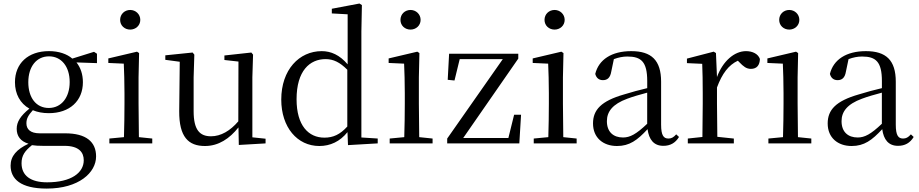

<svg xmlns="http://www.w3.org/2000/svg" viewBox="-20 -750 5288 1105"><path d="M381 -277.6C381 -188.7 333 -128.7 260.8 -128.6C187.9 -128.6 142.9 -187.7 142.9 -276.7C142.9 -366.7 189.9 -425.7 261.9 -425.7C332.9 -425.7 381 -367.7 381 -277.6ZM104 189.4C104 145.3 123 118.4 164 85.4C182.9 88.4 202 89.4 227.9 89.4H351C435.1 89.4 462 127.3 462 172.4C462 244.3 389.9 299.3 251 299.3C157 299.3 104 261.3 104 189.4ZM169 -115.7C195 -104.7 226 -98.7 261.1 -98.7C381.2 -98.7 457.1 -169.7 457.1 -276.8C457.1 -321.7 444.1 -360.7 420.1 -390.7L538.1 -386.7V-440.7L521.1 -451.8L396.1 -412.8C365.1 -439.7 318.1 -455.8 262.1 -455.8C141.1 -455.8 66.1 -384.8 66.1 -276.8C66.1 -208.8 96.1 -154.8 149.1 -124.8C97.1 -82.8 76.1 -47.8 76.1 -8.8C76.1 33.2 98 63.3 144 77.2C76 109.2 41 148.2 41 203.2C41 280.3 99 335.3 249 335.3C434 335.3 533 243.3 533 150.3C533 66.3 476 17.3 355 17.3H209C154 17.3 132 -6.7 132 -40.7C132 -68.8 144 -87.7 169 -115.7Z M671.4 -635.6C671.4 -602.6 697.4 -579.7 729.4 -579.7C760.4 -579.7 787.4 -602.6 787.4 -635.6C787.4 -668.7 760.4 -692.7 729.4 -692.7C697.4 -692.7 671.4 -668.7 671.4 -635.6ZM609.4 75.3H692.4H856.3V47.3L779.4 39.3C778.4 -16.7 777.4 -99.7 777.4 -153.7V-304.7L780.5 -444.6L768.5 -452.6L603.4 -413.7V-387.7L692.4 -383.7C694.4 -333.7 696.4 -280.7 696.4 -213.7V-153.7C696.4 -99.7 695.3 -16.7 693.4 39.3L609.4 47.3Z M1352.4 -16.7 1354.4 84.3 1508.4 75.3V48.3L1432.4 40.3V-304.7L1436.4 -435.6L1426.5 -447.7L1271.5 -430.7V-404.7L1352.4 -395.7L1351.5 -51.7C1305.5 2.3 1251.5 34.4 1194.4 34.4C1129.4 34.4 1094.4 -2.6 1094.4 -109.7V-304.7L1098.4 -435.6L1088.5 -447.7L931.4 -431.6V-405.7L1014.5 -394.6L1011.4 -110.6C1010.4 38.4 1064.5 90.3 1159.5 90.3C1238.5 90.3 1301.5 47.3 1352.4 -16.7Z M1978.8 -348.7V-21.8C1936.8 24.2 1897.8 42.2 1846.8 42.2C1755.9 42.2 1686.8 -26.9 1686.8 -178.8C1686.8 -342.8 1762.8 -409.8 1853.8 -409.8C1898.8 -409.8 1935.8 -391.7 1978.8 -348.7ZM1979.8 10.4 1982.8 85.2 2153.8 75.2V47.2L2059.8 41.2V-568.8L2062.8 -720.7L2048.8 -729.7L1889.7 -699.6V-672.7L1980.8 -667.7V-379.7C1934.8 -433.7 1884.8 -455.7 1831.7 -455.7C1701.8 -455.7 1598.7 -348.6 1598.7 -176.7C1598.7 -17.7 1690.8 90.3 1817.8 90.3C1880.8 90.3 1936.8 64.4 1979.8 10.4Z M2284.7 -635.6C2284.7 -602.6 2310.6 -579.7 2342.7 -579.7C2373.7 -579.7 2400.7 -602.6 2400.7 -635.6C2400.7 -668.7 2373.6 -692.7 2342.7 -692.7C2310.6 -692.7 2284.7 -668.7 2284.7 -635.6ZM2222.7 75.3H2305.7H2469.6V47.3L2392.7 39.3C2391.7 -16.7 2390.7 -99.7 2390.7 -153.7V-304.7L2393.8 -444.6L2381.7 -452.6L2216.7 -413.7V-387.7L2305.7 -383.7C2307.7 -333.7 2309.7 -280.7 2309.7 -213.7V-153.7C2309.7 -99.7 2308.6 -16.7 2306.6 39.3L2222.7 47.3Z M2553.7 47.4V75.4H2968.8L2978.8 -89.6H2938.8L2905.8 44.3H2645.8L2962.8 -412.7V-440.7H2564.7L2556.7 -290.7L2595.7 -286.7L2625.7 -409.7H2873.7Z M3113.8 -635.6C3113.8 -602.6 3139.7 -579.7 3171.8 -579.7C3202.8 -579.7 3229.8 -602.6 3229.8 -635.6C3229.8 -668.7 3202.7 -692.7 3171.8 -692.7C3139.7 -692.7 3113.8 -668.7 3113.8 -635.6ZM3051.8 75.3H3134.8H3298.7V47.3L3221.8 39.3C3220.8 -16.7 3219.8 -99.7 3219.8 -153.7V-304.7L3222.9 -444.6L3210.8 -452.6L3045.8 -413.7V-387.7L3134.8 -383.7C3136.8 -333.7 3138.8 -280.7 3138.8 -213.7V-153.7C3138.8 -99.7 3137.7 -16.7 3135.7 39.3L3051.8 47.3Z M3706.8 -6.6C3714.8 53.3 3742.8 89.4 3797.8 89.3C3836.8 89.3 3866.8 73.2 3887.8 38.3L3871.8 23.2C3855.8 41.3 3843.8 47.3 3826.8 47.3C3799.8 47.3 3784.8 30.3 3784.8 -32.7V-279.7C3784.8 -403.7 3728.8 -455.7 3612.8 -455.7C3499.8 -455.7 3425.8 -406.7 3405.8 -324.7C3411.8 -301.7 3426.8 -288.7 3449.8 -288.7C3474.8 -288.7 3491.9 -301.7 3497.9 -337.7L3512.9 -409.7C3539.9 -419.7 3564.9 -424.7 3590.9 -424.7C3669.9 -424.7 3704.9 -394.7 3704.9 -283.7V-242.7C3660.8 -232.6 3613.9 -219.6 3571.9 -206.6C3439.8 -168.7 3392.9 -117.7 3392.9 -39.6C3392.9 43.4 3451.9 90.3 3530.9 90.3C3602.8 90.3 3647.9 57.3 3706.8 -6.6ZM3704.7 -216.7V-37.7C3641.7 22.3 3605.8 41.3 3565.7 41.3C3509.8 41.3 3472.8 9.3 3472.8 -52.7C3472.8 -107.7 3505.8 -150.8 3589.7 -181.7C3623.8 -194.7 3663.7 -205.6 3704.7 -216.7Z M3938.5 75.3V75.4H4021.5H4203.4V47.4L4108.4 37.4L4106.4 -153.6V-246.6C4136.4 -327.5 4173.4 -375.6 4226.5 -400.6L4235.4 -391.6C4258.5 -367.6 4275.5 -353.6 4301.5 -353.6C4336.4 -353.6 4352.4 -375.7 4353.4 -410.6C4343.5 -439.6 4311.4 -455.7 4273.4 -455.7C4206.4 -455.7 4139.5 -397.7 4106.4 -306.6L4100.5 -444.7L4087.5 -452.7L3933.5 -412.7V-386.7L4021.4 -382.7C4023.4 -332.7 4024.4 -282.7 4024.4 -213.7V-153.7L4022.5 38.3L3938.5 47.3Z M4464.4 -635.6C4464.4 -602.6 4490.3 -579.7 4522.4 -579.7C4553.4 -579.7 4580.4 -602.6 4580.4 -635.6C4580.4 -668.7 4553.3 -692.7 4522.4 -692.7C4490.3 -692.7 4464.4 -668.7 4464.4 -635.6ZM4402.3 75.3H4485.4H4649.3V47.3L4572.4 39.3C4571.4 -16.7 4570.4 -99.7 4570.4 -153.7V-304.7L4573.4 -444.6L4561.4 -452.6L4396.4 -413.7V-387.7L4485.4 -383.7C4487.4 -333.7 4489.4 -280.7 4489.4 -213.7V-153.7C4489.4 -99.7 4488.3 -16.7 4486.3 39.3L4402.3 47.3Z M5057.4 -6.6C5065.4 53.3 5093.4 89.4 5148.3 89.3C5187.4 89.3 5217.4 73.2 5238.4 38.3L5222.4 23.2C5206.3 41.3 5194.3 47.3 5177.3 47.3C5150.4 47.3 5135.4 30.3 5135.4 -32.7V-279.7C5135.4 -403.7 5079.4 -455.7 4963.4 -455.7C4850.4 -455.7 4776.4 -406.7 4756.3 -324.7C4762.4 -301.7 4777.3 -288.7 4800.4 -288.7C4825.4 -288.7 4842.5 -301.7 4848.4 -337.7L4863.5 -409.7C4890.5 -419.7 4915.5 -424.7 4941.5 -424.7C5020.5 -424.7 5055.5 -394.7 5055.5 -283.7V-242.7C5011.4 -232.6 4964.5 -219.6 4922.5 -206.6C4790.4 -168.7 4743.5 -117.7 4743.5 -39.6C4743.5 43.4 4802.4 90.3 4881.4 90.3C4953.4 90.3 4998.4 57.3 5057.4 -6.6ZM5055.3 -216.7V-37.7C4992.3 22.3 4956.3 41.3 4916.3 41.3C4860.4 41.3 4823.3 9.3 4823.3 -52.7C4823.3 -107.7 4856.3 -150.8 4940.3 -181.7C4974.4 -194.7 5014.3 -205.6 5055.3 -216.7Z"/></svg>

Font: YuFanDanQingSong
Style: Regular
Weight: 100
Foundry: 余繁
Version: Version 1.0